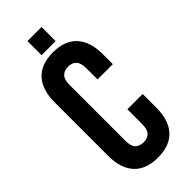

<svg xmlns="http://www.w3.org/2000/svg" viewBox="-269 -875 924 924"><g transform="rotate(-45 193.0 -412.5)"><path d="M359 -261V-168Q359 -83 317.5 -37.5Q276 8 195 8Q114 8 72.5 -37.5Q31 -83 31 -168V-532Q31 -617 72.5 -662.5Q114 -708 195 -708Q276 -708 317.5 -662.5Q359 -617 359 -532V-464H255V-539Q255 -577 239.5 -592.5Q224 -608 198 -608Q172 -608 156.5 -592.5Q141 -577 141 -539V-161Q141 -123 156.5 -108Q172 -93 198 -93Q224 -93 239.5 -108Q255 -123 255 -161V-261ZM243 -833V-737H147V-833Z"/></g></svg>

Font: BebasNeueW03-Regular
Style: Regular
Weight: 400
Designer: Ryoichi Tsunekawa
Foundry: Ryoichi Tsunekawa
Version: Version 1.30